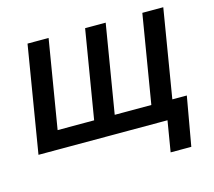

<svg xmlns="http://www.w3.org/2000/svg" viewBox="-100 -663 1048 942"><g transform="rotate(-15 424.0 -192.5)"><path d="M114.7 -541H221.7L147.5 -92.8H333L407.2 -541H511.7L437.5 -92.8H623.5L697.8 -541H804.2L714.8 0H25.4ZM654.8 156.2 680.7 0H642.1L657.2 -92.8H803.7L759.8 156.2Z"/></g></svg>

Font: Inter 17pt Medium
Style: Italic
Weight: 500
Italic angle: -9.3988°
Version: Version 4.001;git-66647c0bb